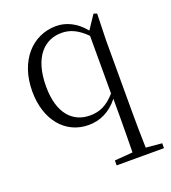

<svg xmlns="http://www.w3.org/2000/svg" viewBox="-142 -631 884 995"><g transform="rotate(-20 300.0 -133.0)"><path d="M429 260H591V233L503 225C501 161 500 96 500 32V-367L504 -514L486 -520L436 -445C389 -503 333 -526 281 -526C151 -526 50 -419 50 -249C50 -91 139 14 266 14C327 14 384 -10 432 -70V32C432 96 431 161 430 225L330 233V260ZM430 -100C385 -49 343 -30 290 -30C196 -30 126 -98 126 -249C126 -412 202 -483 295 -483C344 -483 385 -463 430 -418Z"/></g></svg>

Font: Noto Serif CJK KR Light
Style: Regular
Weight: 300
Designer: Ryoko NISHIZUKA 西塚涼子 (kana & ideographs); Frank Grießhammer (Latin, Greek & Cyrillic); Wenlong ZHANG 张文龙 (bopomofo); San
Foundry: Adobe
Version: Version 2.001;hotconv 1.1.0;makeotfexe 2.6.0